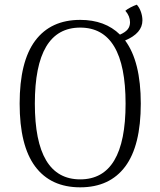

<svg xmlns="http://www.w3.org/2000/svg" viewBox="-20 -788 686 821"><path d="M515 -615Q582 -525 582 -345Q582 -165 515.5 -76Q449 13 323 13Q197 13 130.5 -76Q64 -165 64 -345Q64 -525 130.5 -614Q197 -703 323 -703Q429 -703 493 -640Q516 -650 526 -662.5Q536 -675 536 -693Q536 -719 516 -742Q524 -749 538.5 -756.5Q553 -764 565 -768Q576 -756 582.5 -737.5Q589 -719 589 -701Q589 -646 515 -615ZM517 -345Q517 -670 323 -670Q129 -670 129 -345Q129 -21 323 -21Q517 -21 517 -345Z"/></svg>

Font: Arima Madurai Light
Style: Regular
Weight: 300
Designer: Joana Correia and Natanael Gama
Foundry: NDISCOVER
Version: Version 1.019